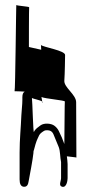

<svg xmlns="http://www.w3.org/2000/svg" viewBox="-20 -747 360 764"><path d="M38 -384C39 -384 81 -383 78 -382C72 -379 69 -372 69 -360V-349C69 -329 66 -311 65 -288C63 -236 58 -194 58 -140V-33C58 -15 63 -6 73 -4C88 -2 92 -13 94 -26C99 -54 110 -109 113 -138C113 -142 113 -146 115 -150C125 -189 127 -189 136 -209C139 -216 152 -225 159 -228C179 -231 188 -224 193 -212C200 -194 207 -179 214 -161C220 -145 219 -120 223 -102V-38C223 -27 212 -8 227 -4C245 1 249 -29 249 -38V-94C249 -105 247 -115 246 -125C260 -123 284 -121 284 -120L283 -340C283 -371 234 -399 236 -426C238 -453 239 -521 239 -528C240 -546 152 -559 143 -568C143 -563 144 -553 144 -549L95 -560C95 -562 95 -715 96 -718C97 -721 47 -724 45 -727C44 -730 41 -385 38 -384ZM107 -357C111 -354 139 -349 148 -343C147 -348 146 -356 145 -361C159 -354 239 -348 238 -343C237 -339 237 -236 236 -174C233 -181 229 -193 226 -200C216 -219 214 -234 196 -247C184 -256 156 -259 141 -248C132 -241 120 -234 115 -222C112 -216 109 -345 107 -357ZM143 -568C143 -571 143 -572 143 -570C143 -569 142 -569 143 -568ZM148 -343C149 -338 149 -336 150 -339C150 -340 150 -342 148 -343Z"/></svg>

Font: FailCity
Style: Regular
Weight: 400
Version: Version 1